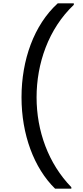

<svg xmlns="http://www.w3.org/2000/svg" viewBox="-20 -954 499 1160"><path d="M313 186H411V177C272 34 201 -163 201 -366C201 -569 272 -779 426 -925V-934H329C185 -803 110 -591 110 -366C110 -142 185 61 313 186Z"/></svg>

Font: Malmofest
Style: Regular
Weight: 400
Designer: Jonny Pinhorn (Poppins), Kolossal
Version: Version 1.004;Glyphs 3.1.2 (3151)